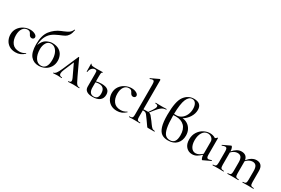

<svg xmlns="http://www.w3.org/2000/svg" viewBox="80 -1796 4204 2877"><g transform="rotate(30 2182.0 -357.0)"><path d="M35 -185Q35 -249 68 -296.5Q101 -344 153 -369.5Q205 -395 259 -395Q307 -395 342.5 -376Q378 -357 378 -329Q378 -315 367 -304Q356 -293 337 -293Q305 -293 287 -331Q276 -354 263 -364.5Q250 -375 224 -375Q172 -375 142 -331.5Q112 -288 112 -216Q112 -133 152.5 -80Q193 -27 277 -27Q331 -27 376 -58H378Q381 -58 383.5 -55Q386 -52 383 -50Q348 -18 312 -3Q276 12 232 12Q167 12 122.5 -16.5Q78 -45 56.5 -90Q35 -135 35 -185Z M848 -195Q848 -132 818.5 -85Q789 -38 739.5 -12.5Q690 13 632 13Q546 13 494 -49Q442 -111 442 -252Q442 -404 506 -486Q570 -568 669 -609L699 -621Q753 -643 783 -663.5Q813 -684 831 -725Q832 -728 837.5 -727Q843 -726 842 -723Q831 -661 809 -628Q787 -595 760 -580Q733 -565 667 -538Q600 -510 557.5 -475Q515 -440 490 -385Q465 -330 461 -245Q495 -333 548.5 -360Q602 -387 647 -387Q719 -387 764 -358.5Q809 -330 828.5 -286Q848 -242 848 -195ZM770 -166Q770 -227 752.5 -273Q735 -319 704.5 -344Q674 -369 635 -369Q583 -369 555.5 -323.5Q528 -278 528 -216Q528 -123 564.5 -64.5Q601 -6 665 -6Q714 -6 742 -45.5Q770 -85 770 -166Z M1328 0Q1312 0 1278 -2Q1244 -4 1228 -4Q1212 -4 1182 -2Q1152 0 1140 0Q1136 0 1136 -6Q1136 -12 1140 -12Q1180 -12 1180 -41Q1180 -57 1168 -84L1068 -296L995 -123Q977 -81 977 -55Q977 -12 1024 -12Q1029 -12 1029 -6Q1029 0 1024 0Q1013 0 995 -2Q973 -4 955 -4Q935 -4 915 -2Q897 0 883 0Q878 0 878 -6Q878 -12 883 -12Q901 -12 921 -37Q941 -62 972 -132L1088 -401Q1090 -405 1094 -405Q1098 -405 1099 -401L1223 -137Q1250 -79 1264 -55Q1278 -31 1292 -21.5Q1306 -12 1328 -12Q1333 -12 1333 -6Q1333 0 1328 0Z M1732 -118Q1732 -56 1690 -21.5Q1648 13 1566 13Q1500 13 1464.5 -11.5Q1429 -36 1429 -84V-305Q1429 -332 1427 -344Q1425 -356 1417.5 -360.5Q1410 -365 1393 -365Q1365 -365 1342 -340Q1319 -315 1314 -273Q1314 -271 1308.5 -271Q1303 -271 1303 -273L1301 -405Q1301 -410 1307 -410Q1313 -410 1313 -405Q1313 -391 1337 -387.5Q1361 -384 1413 -384Q1441 -384 1459 -385L1516 -386Q1518 -386 1518 -380Q1518 -374 1516 -374Q1504 -374 1500.5 -360.5Q1497 -347 1497 -303V-215Q1537 -227 1589 -227Q1662 -227 1697 -200Q1732 -173 1732 -118ZM1657 -96Q1657 -208 1554 -208Q1524 -208 1497 -199V-109Q1497 -57 1517.5 -29Q1538 -1 1580 -1Q1657 -1 1657 -96Z M1789 -185Q1789 -249 1822 -296.5Q1855 -344 1907 -369.5Q1959 -395 2013 -395Q2061 -395 2096.5 -376Q2132 -357 2132 -329Q2132 -315 2121 -304Q2110 -293 2091 -293Q2059 -293 2041 -331Q2030 -354 2017 -364.5Q2004 -375 1978 -375Q1926 -375 1896 -331.5Q1866 -288 1866 -216Q1866 -133 1906.5 -80Q1947 -27 2031 -27Q2085 -27 2130 -58H2132Q2135 -58 2137.5 -55Q2140 -52 2137 -50Q2102 -18 2066 -3Q2030 12 1986 12Q1921 12 1876.5 -16.5Q1832 -45 1810.5 -90Q1789 -135 1789 -185Z M2631 0H2519Q2511 0 2507.5 -3Q2504 -6 2488 -30.5Q2472 -55 2442 -96Q2406 -147 2392.5 -163.5Q2379 -180 2364.5 -186Q2350 -192 2322 -191V-81Q2322 -50 2326.5 -36Q2331 -22 2343 -17Q2355 -12 2382 -12Q2384 -12 2384 -6Q2384 0 2382 0Q2356 0 2341 -1L2289 -2L2234 -1Q2219 0 2192 0Q2190 0 2190 -6Q2190 -12 2192 -12Q2219 -12 2231.5 -17Q2244 -22 2248.5 -36Q2253 -50 2253 -81V-595Q2253 -631 2246.5 -646.5Q2240 -662 2222 -662Q2205 -662 2179 -649H2178Q2174 -649 2172 -654Q2170 -659 2173 -661L2306 -724L2310 -725Q2314 -725 2318 -721.5Q2322 -718 2322 -715V-208Q2334 -208 2352 -210L2385 -211Q2397 -211 2403 -210L2445 -269Q2479 -318 2479 -344Q2479 -374 2432 -374Q2430 -374 2430 -380Q2430 -386 2432 -386Q2457 -386 2470 -385L2543 -384L2593 -385Q2603 -386 2620 -386Q2623 -386 2623 -380Q2623 -374 2620 -374Q2579 -374 2544 -349Q2509 -324 2465 -267L2419 -208Q2442 -203 2457 -187Q2472 -171 2513 -116Q2526 -99 2541 -77Q2566 -42 2583 -27.5Q2600 -13 2631 -12Q2634 -12 2634 -6Q2634 0 2631 0Z M3072 -185Q3072 -97 3019.5 -42Q2967 13 2870 13Q2803 13 2760.5 -17Q2718 -47 2696 -119Q2674 -191 2674 -316Q2674 -552 2738.5 -638.5Q2803 -725 2903 -725Q3034 -725 3034 -607Q3034 -541 2995 -480Q2956 -419 2897 -386Q2946 -382 2985.5 -356.5Q3025 -331 3048.5 -286.5Q3072 -242 3072 -185ZM2754 -378Q2769 -377 2793 -377Q2842 -377 2881 -405Q2920 -433 2942 -480.5Q2964 -528 2964 -583Q2964 -641 2942.5 -675Q2921 -709 2880 -709Q2823 -709 2790 -632.5Q2757 -556 2754 -378ZM2998 -148Q2998 -252 2945 -305.5Q2892 -359 2794 -359Q2769 -359 2754 -357V-346Q2754 -213 2770 -138Q2786 -63 2816.5 -34Q2847 -5 2894 -5Q2947 -5 2972.5 -40Q2998 -75 2998 -148Z M3590 -61Q3593 -61 3595 -56Q3597 -51 3594 -49L3470 10Q3468 11 3465 11Q3457 11 3448.5 -11Q3440 -33 3438 -67Q3403 -31 3367 -10Q3331 11 3287 11Q3225 11 3183 -34.5Q3141 -80 3141 -162Q3141 -234 3174.5 -287.5Q3208 -341 3260.5 -369.5Q3313 -398 3368 -398Q3423 -398 3465 -370Q3483 -379 3496 -396Q3497 -397 3499 -397Q3501 -397 3503.5 -395.5Q3506 -394 3506 -393V-108Q3506 -75 3513.5 -61Q3521 -47 3539 -47Q3552 -47 3588 -60ZM3438 -84V-292Q3438 -329 3409.5 -354Q3381 -379 3342 -379Q3286 -379 3252 -327Q3218 -275 3218 -193Q3218 -118 3247 -73Q3276 -28 3326 -28Q3380 -28 3438 -84Z M4344 0Q4319 0 4305 -1L4249 -2L4194 -1Q4179 0 4155 0Q4153 0 4153 -6Q4153 -12 4155 -12Q4192 -12 4203.5 -25.5Q4215 -39 4215 -81V-235Q4215 -293 4195 -320.5Q4175 -348 4133 -348Q4104 -348 4075.5 -333Q4047 -318 4024 -292V-279V-81Q4024 -39 4035.5 -25.5Q4047 -12 4084 -12Q4087 -12 4087 -6Q4087 0 4084 0Q4060 0 4045 -1L3990 -2L3935 -1Q3920 0 3896 0Q3893 0 3893 -6Q3893 -12 3896 -12Q3932 -12 3944 -26Q3956 -40 3956 -81V-235Q3956 -293 3936 -320.5Q3916 -348 3873 -348Q3845 -348 3817.5 -334Q3790 -320 3767 -295V-81Q3767 -39 3778.5 -25.5Q3790 -12 3827 -12Q3830 -12 3830 -6Q3830 0 3827 0Q3803 0 3788 -1L3733 -2L3677 -1Q3663 0 3638 0Q3636 0 3636 -6Q3636 -12 3638 -12Q3675 -12 3687 -26Q3699 -40 3699 -81V-275Q3699 -308 3691 -323Q3683 -338 3664 -338Q3646 -338 3612 -324H3610Q3607 -324 3605.5 -329Q3604 -334 3607 -335L3731 -394Q3735 -396 3737 -396Q3747 -396 3756.5 -373.5Q3766 -351 3767 -314Q3838 -397 3914 -397Q3960 -397 3987.5 -374.5Q4015 -352 4022 -308Q4094 -397 4174 -397Q4227 -397 4255 -366Q4283 -335 4283 -274V-81Q4283 -39 4295 -25.5Q4307 -12 4344 -12Q4347 -12 4347 -6Q4347 0 4344 0Z"/></g></svg>

Font: Cormorant Infant Medium
Style: Regular
Weight: 500
Designer: Christian Thalmann (Catharsis Fonts)
Version: Version 3.000